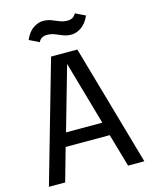

<svg xmlns="http://www.w3.org/2000/svg" viewBox="-132 -988 845 1073"><g transform="rotate(-15 291.0 -452.0)"><path d="M15 0 215 -700H367L567 0H473L418 -191H163L109 0ZM186 -269H396L291 -637ZM358 -789Q332 -789 310.5 -797.5Q289 -806 268.5 -814.5Q248 -823 222 -823Q208 -823 196 -817Q184 -811 175 -794L118 -822Q137 -866 166 -885Q195 -904 222 -904Q249 -904 270 -895.5Q291 -887 312 -878.5Q333 -870 358 -870Q372 -870 384 -876Q396 -882 406 -899L463 -871Q444 -828 415 -808.5Q386 -789 358 -789Z"/></g></svg>

Font: Orienta
Style: Regular
Weight: 400
Designer: Eduardo Rodriguez Tunni
Foundry: Eduardo Rodriguez Tunni
Version: Version 1.002; ttfautohint (v1.8.4.7-5d5b);gftools[0.9.23]